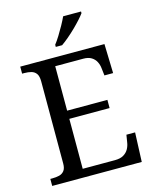

<svg xmlns="http://www.w3.org/2000/svg" viewBox="-134 -1020 892 1110"><g transform="rotate(-15 311.5 -465.5)"><path d="M38 0V-42H51Q73 -42 91.5 -46.5Q110 -51 121.5 -65.5Q133 -80 133 -109V-600Q133 -632 122 -647Q111 -662 92.5 -667Q74 -672 51 -672H38V-714H542L547 -539H495L490 -582Q488 -604 478.5 -622.5Q469 -641 450.5 -652.5Q432 -664 402 -664H234V-398H475V-349H234V-50H427Q459 -50 478.5 -61.5Q498 -73 508.5 -91.5Q519 -110 522 -132L529 -175H581L574 0ZM266 -784Q281 -803 297 -829Q313 -855 328 -882Q343 -909 353 -931H460V-921Q451 -908 433 -888Q415 -868 392.5 -846Q370 -824 347 -804.5Q324 -785 304 -771H266Z"/></g></svg>

Font: Noto Serif Khmer
Style: Regular
Weight: 400
Designer: Danh Hong and the Monotype Design Team
Foundry: Monotype Imaging Inc.
Version: Version 2.003